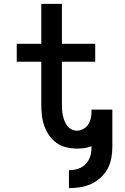

<svg xmlns="http://www.w3.org/2000/svg" viewBox="-20 -755 640 986"><path d="M334 211V119Q350 119 365.5 116Q381 113 395 106Q409 99 420 87.5Q431 76 438 61.5Q445 47 447.5 31.5Q450 16 450 0V-4Q432 3 413 5.5Q394 8 375 8Q348 8 320.5 1.5Q293 -5 270.5 -21Q248 -37 232 -60.5Q216 -84 207 -110Q198 -136 195 -163.5Q192 -191 192 -218V-438H66V-530H192V-735H298V-530H469V-438H298V-218Q298 -204 299 -189.5Q300 -175 303 -161Q306 -147 311.5 -133.5Q317 -120 325.5 -108.5Q334 -97 347.5 -90.5Q361 -84 375 -84Q392 -84 407.5 -92.5Q423 -101 432.5 -115Q442 -129 446 -146Q450 -163 450 -180V-192H557Q557 -189 557 -186.5Q557 -184 557 -181Q557 -178 557 -175.5Q557 -173 557 -170V0Q557 29 551.5 58Q546 87 532 112.5Q518 138 496 158Q474 178 447.5 190Q421 202 392 206.5Q363 211 334 211Z"/></svg>

Font: Iosevka Curly Slab SmBdEx
Style: Regular
Weight: 600
Width: 7
Monospace: yes
Designer: Belleve Invis
Foundry: Belleve Invis
Version: Version 11.1.0; ttfautohint (v1.8.3)